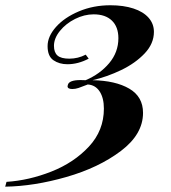

<svg xmlns="http://www.w3.org/2000/svg" viewBox="-106 -552 644 723"><path d="M473.6 -432.1Q473.6 -387.7 438.7 -350.8Q403.8 -314 350.6 -288.3Q297.4 -262.7 242.2 -250Q328.6 -248.5 380.6 -218.3Q432.6 -188 432.6 -127Q432.6 -46.4 349.1 16.6Q265.6 79.6 143.8 114.5Q22 149.4 -86.4 150.9L-81.5 132.8Q2.9 127.4 87.6 94Q172.4 60.5 228.8 0Q285.2 -60.5 285.2 -143.1Q285.2 -183.1 269.3 -207.5Q253.4 -231.9 224.6 -233.9Q201.2 -224.6 189.5 -220.7Q177.7 -216.8 166.5 -216.8Q148.4 -216.8 148.4 -227.1Q148.4 -228 149.4 -231.9Q153.3 -250.5 197.3 -250.5Q209.5 -250.5 216.3 -250Q270.5 -272.9 305.2 -314.2Q339.8 -355.5 339.8 -408.2Q339.8 -450.7 315.4 -474.4Q291 -498 246.6 -498Q211.4 -498 176.8 -480.7Q142.1 -463.4 119.6 -435.5Q97.2 -407.7 97.2 -379.4Q97.2 -354.5 110.6 -342.8Q124 -331.1 154.8 -331.1Q188 -331.1 216.8 -346.2L228 -331.1Q188 -310.1 147.9 -310.1Q117.2 -310.1 95.2 -325.2Q73.2 -340.3 73.2 -378.4Q73.2 -415 105 -450.7Q136.7 -486.3 191.2 -509.3Q245.6 -532.2 309.6 -532.2Q359.4 -532.2 396.5 -520Q433.6 -507.8 453.6 -485.1Q473.6 -462.4 473.6 -432.1Z"/></svg>

Font: TypoPRO Playfair Display SC
Style: Bold Italic
Weight: 700
Italic angle: -14.9847°
Designer: Claus Eggers Sørensen
Foundry: Claus Eggers Sørensen
Version: Version 1.004;PS 001.004;hotconv 1.0.70;makeotf.lib2.5.58329